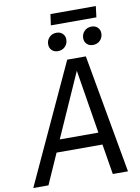

<svg xmlns="http://www.w3.org/2000/svg" viewBox="-131 -1029 799 1096"><g transform="rotate(-10 268.5 -480.5)"><path d="M403 -176H137L59 0H-29L289 -688H397L520 0H432ZM392 -247 332 -616 168 -247ZM197 -792Q197 -817 213.5 -833.5Q230 -850 255 -850Q277 -850 290.5 -836.5Q304 -823 304 -803Q304 -778 287.5 -761.5Q271 -745 246 -745Q224 -745 210.5 -758.5Q197 -772 197 -792ZM400 -792Q400 -817 416.5 -833.5Q433 -850 458 -850Q480 -850 493.5 -836.5Q507 -823 507 -803Q507 -778 490.5 -761.5Q474 -745 449 -745Q427 -745 413.5 -758.5Q400 -772 400 -792ZM231 -897 240 -961H503L495 -897Z"/></g></svg>

Font: Fira Sans Book
Style: Italic
Weight: 350
Italic angle: -8°
Designer: bBox Type GmbH & Carrois Corporate GbR & Edenspiekermann AG
Foundry: bBox Type GmbH & Carrois Corporate GbR & Edenspiekermann AG
Version: Version 4.301